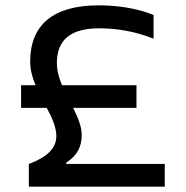

<svg xmlns="http://www.w3.org/2000/svg" viewBox="-20 -699 695 719"><path d="M491 -380H212C201 -407 193 -435 193 -463C193 -551 246 -593 352 -593C420 -593 491 -580 555 -554V-643C496 -667 424 -679 350 -679C179 -679 93 -606 93 -468C93 -438 101 -409 113 -380H59V-295H155C175 -258 191 -222 191 -190C191 -149 165 -114 88 -85V0H597V-85H228V-90C272 -118 286 -153 286 -194C286 -226 271 -260 254 -295H491Z"/></svg>

Font: LT Wave Alt
Style: Regular
Weight: 400
Designer: Daniel Lyons
Version: Version 2.5 (Glyphs App)